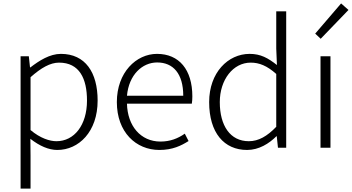

<svg xmlns="http://www.w3.org/2000/svg" viewBox="-20 -861 2051 1119"><path d="M100 238H158V46L157 -52C211 -10 264 13 314 13C439 13 549 -93 549 -275C549 -439 477 -547 335 -547C270 -547 209 -508 157 -468H155L148 -533H100ZM309 -38C270 -38 215 -55 158 -103V-411C220 -466 273 -496 324 -496C443 -496 487 -403 487 -275C487 -132 413 -38 309 -38Z M909 13C986 13 1036 -12 1079 -39L1057 -82C1017 -54 972 -36 915 -36C800 -36 723 -127 720 -257H1098C1100 -270 1101 -284 1101 -299C1101 -455 1024 -547 895 -547C774 -547 661 -439 661 -266C661 -91 772 13 909 13ZM720 -303C731 -425 809 -497 896 -497C989 -497 1048 -432 1048 -303Z M1420 13C1489 13 1548 -24 1591 -67H1593L1600 0H1648V-795H1590V-578L1594 -482C1542 -523 1499 -547 1435 -547C1309 -547 1199 -438 1199 -266C1199 -87 1286 13 1420 13ZM1430 -38C1322 -38 1261 -128 1261 -266C1261 -397 1339 -496 1441 -496C1491 -496 1536 -478 1590 -430V-122C1537 -67 1487 -38 1430 -38Z M1848 0H1906V-533H1848ZM1849 -635 2011 -803 1968 -841 1817 -665Z"/></svg>

Font: Noto Sans JP Light
Style: Regular
Weight: 300
Designer: Ryoko NISHIZUKA (kana & ideographs); Paul D. Hunt (Latin, Greek & Cyrillic); Wenlong ZHANG (bopomofo); Sandoll Communica
Foundry: Adobe Systems Incorporated
Version: Version 1.004;PS 1.004;hotconv 1.0.82;makeotf.lib2.5.63406